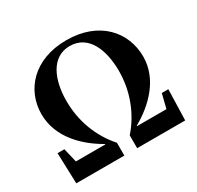

<svg xmlns="http://www.w3.org/2000/svg" viewBox="-162 -955 1172 1142"><g transform="rotate(-30 423.5 -383.5)"><path d="M759 -211 735 -114H533V-117C654 -185 772 -300 772 -454C772 -623 649 -767 424 -767C198 -767 76 -623 76 -459C76 -300 195 -185 315 -117V-114H113L90 -211H43L50 0H380V-88C293 -186 244 -314 244 -453C244 -597 297 -727 424 -727C552 -727 604 -597 604 -453C604 -314 554 -186 468 -88V0H798L804 -211Z"/></g></svg>

Font: Noto Serif TC Black
Style: Regular
Weight: 900
Version: Version 1.001;PS 1.001;hotconv 16.6.54;makeotf.lib2.5.65590